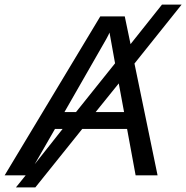

<svg xmlns="http://www.w3.org/2000/svg" viewBox="-69 -759 806 831"><path d="M717 -739 513 -484 613 0H518L481 -201H287L84 52H0L42 0H-49L365 -688H471L496 -568L632 -739ZM391 -590 210 -274H260L429 -485L405 -618Q402 -610 391 -590ZM468 -274 445 -398 345 -274ZM169 -201 81 -48 202 -201Z"/></svg>

Font: Libra Sans
Style: Italic
Weight: 400
Italic angle: -12°
Foundry: Context Ltd
Version: Version 1.002